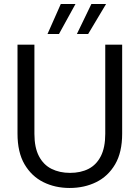

<svg xmlns="http://www.w3.org/2000/svg" viewBox="-20 -922 695 954"><path d="M326 12Q254 12 195.5 -17Q137 -46 102 -105.5Q67 -165 67 -258V-700H151V-257Q151 -189 173.5 -146Q196 -103 236 -83Q276 -63 328 -63Q381 -63 420 -83Q459 -103 481 -146Q503 -189 503 -257V-700H587V-258Q587 -165 552 -105.5Q517 -46 458 -17Q399 12 326 12ZM362 -753 434 -902H507L418 -753ZM216 -753 282 -902H355L273 -753Z"/></svg>

Font: DM Sans 12pt
Style: Regular
Weight: 400
Version: Version 4.004;gftools[0.9.30]